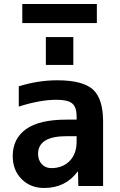

<svg xmlns="http://www.w3.org/2000/svg" viewBox="-20 -933 601 963"><path d="M266.6 -530.3Q394.5 -530.3 445.8 -484.4Q497.1 -438.5 497.1 -323.2V0H373L371.1 -72.3H369.1Q308.6 9.8 201.2 9.8Q132.8 9.8 88.4 -34.7Q43.9 -79.1 43.9 -150.4Q43.9 -237.3 110.4 -285.2Q176.8 -333 314.5 -333H364.3V-349.6Q364.3 -395.5 342.3 -414.1Q320.3 -432.6 263.7 -432.6Q180.7 -432.6 74.2 -398.4V-500Q170.9 -530.3 266.6 -530.3ZM210 -607.4V-747.1H347.7V-607.4ZM91.8 -817.4V-913.1H465.8V-817.4ZM364.3 -250H314.5Q171.9 -250 170.9 -162.1Q170.9 -129.9 189.5 -109.9Q208 -89.8 237.3 -89.8Q293.9 -89.8 329.1 -125.5Q364.3 -161.1 364.3 -222.7Z"/></svg>

Font: Mgen+ 1c bold
Style: Bold
Weight: 700
Designer: [Source Han Sans]
Ryoko NISHIZUKA  (kana & ideographs); Paul D. Hunt (Latin, Greek & Cyrillic); Wenlong ZHANG  (bopomofo
Version: Version 1.059.20150602